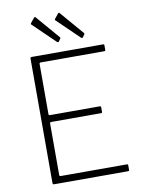

<svg xmlns="http://www.w3.org/2000/svg" viewBox="-102 -1033 816 1102"><g transform="rotate(-10 306.0 -482.0)"><path d="M123 -742H538Q545 -742 545 -735V-709Q545 -705 543.5 -703.5Q542 -702 537 -702H169Q164 -702 162 -700.5Q160 -699 160 -693V-402Q160 -398 162 -396.5Q164 -395 169 -395H458Q465 -395 465 -388V-362Q465 -358 463.5 -356.5Q462 -355 457 -355H169Q164 -355 162 -353.5Q160 -352 160 -346V-49Q160 -43 162 -41.5Q164 -40 169 -40H552Q557 -40 558.5 -38.5Q560 -37 560 -33V-7Q560 0 553 0H123Q118 0 116 -2Q114 -4 114 -10V-732Q114 -738 116 -740Q118 -742 123 -742ZM184 -962 301 -826Q306 -821 301 -816L292 -803Q288 -796 280 -802L156 -922Q151 -926 150.5 -928.5Q150 -931 153 -935L175 -962Q179 -967 184 -962ZM324 -962 441 -826Q446 -821 441 -816L432 -803Q428 -796 420 -802L296 -922Q291 -926 290.5 -928.5Q290 -931 293 -935L315 -962Q319 -967 324 -962Z"/></g></svg>

Font: Libre Franklin Thin
Style: Regular
Weight: 250
Designer: Pablo Impallari, Rodrigo Fuenzalida
Foundry: Impallari Type
Version: Version 1.002; ttfautohint (v1.5)